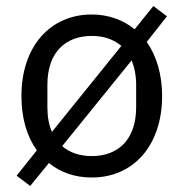

<svg xmlns="http://www.w3.org/2000/svg" viewBox="-20 -576 608 636"><path d="M80 40 142 -36C180 -5 228 12 284 12C422 12 517 -94 517 -258C517 -330 498 -392 466 -437L533 -522L488 -556L426 -479C388 -510 339 -528 284 -528C146 -528 51 -422 51 -258C51 -185 69 -124 102 -78L35 6ZM284 -59C245 -59 211 -70 186 -92L416 -376C425 -354 431 -327 431 -295V-221C431 -112 370 -59 284 -59ZM137 -221V-295C137 -404 198 -457 284 -457C323 -457 356 -446 382 -424L152 -139C142 -162 137 -189 137 -221Z"/></svg>

Font: LVC Sans
Style: Regular
Weight: 400
Designer: Mike Abbink, Paul van der Laan, Pieter van Rosmalen
Foundry: Bold Monday
Version: Version 3.0